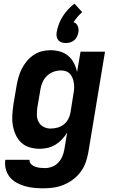

<svg xmlns="http://www.w3.org/2000/svg" viewBox="-20 -801 640 1044"><path d="M216 223Q190 223 164.5 220.5Q139 218 115 211Q91 204 69.5 192Q48 180 33 161.5Q18 143 11.5 118.5Q5 94 9 68H141Q139 82 149 91.5Q159 101 171.5 105.5Q184 110 197.5 111.5Q211 113 225 113Q244 113 263.5 105.5Q283 98 297 83Q311 68 319 49Q327 30 330 11L345 -80Q333 -60 317 -43Q301 -26 281 -14Q261 -2 239 3Q217 8 196 8Q167 8 140.5 0Q114 -8 95 -26Q76 -44 65 -69Q54 -94 49.5 -121Q45 -148 47 -176.5Q49 -205 53 -234L70 -334Q74 -357 80.5 -380.5Q87 -404 98 -426Q109 -448 125 -467.5Q141 -487 162 -501.5Q183 -516 207 -522Q231 -528 254 -528Q282 -528 307.5 -520.5Q333 -513 352 -496.5Q371 -480 382.5 -457Q394 -434 399 -409L418 -520H551L460 29Q455 56 445.5 83Q436 110 418.5 133.5Q401 157 377 175Q353 193 326 204Q299 215 271.5 219Q244 223 216 223ZM254 -102Q272 -102 290.5 -106.5Q309 -111 325 -123Q341 -135 350.5 -152.5Q360 -170 363 -188L379 -288Q382 -303 383 -318Q384 -333 382 -347Q380 -361 375.5 -374Q371 -387 362 -397.5Q353 -408 340 -413Q327 -418 312 -418Q292 -418 272 -411Q252 -404 236.5 -389.5Q221 -375 212 -355.5Q203 -336 200 -316L183 -216Q180 -196 180.5 -175.5Q181 -155 190 -138Q199 -121 216.5 -111.5Q234 -102 254 -102ZM338 -567Q326 -567 315 -570.5Q304 -574 297 -582.5Q290 -591 288 -602.5Q286 -614 288 -625Q292 -648 300 -669.5Q308 -691 320.5 -711Q333 -731 349.5 -749Q366 -767 385 -781L427 -735Q413 -723 401.5 -709.5Q390 -696 380 -680Q389 -678 394.5 -672Q400 -666 403 -658.5Q406 -651 407 -642.5Q408 -634 406 -625Q404 -614 399 -602.5Q394 -591 384 -582.5Q374 -574 362 -570.5Q350 -567 338 -567Z"/></svg>

Font: Iosevka XBd Ex Obl
Style: Regular
Weight: 800
Width: 7
Italic angle: -9°
Monospace: yes
Designer: Belleve Invis
Foundry: Belleve Invis
Version: Version 32.5.0; ttfautohint (v1.8.4)